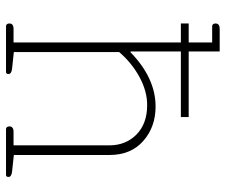

<svg xmlns="http://www.w3.org/2000/svg" viewBox="-76 -674 750 638"><g transform="rotate(90 299.0 -355.0)"><path d="M58 -11Q58 -25 76 -25H121V-581H58V-607H121V-685H67Q63 -685 60.5 -688Q58 -691 58 -696Q58 -710 76 -710H151V-607H369V-581H151V-415L153 -413Q239 -497 334 -497Q402 -497 448.5 -456Q495 -415 495 -344V-26L551 -20Q568 -18 568 -8Q568 0 561 0H409Q405 0 402.5 -3Q400 -6 400 -11Q400 -25 418 -25H463V-343Q463 -398 427 -433.5Q391 -469 329 -469Q283 -469 236 -443.5Q189 -418 153 -376V-26L209 -20Q226 -18 226 -8Q226 0 219 0H67Q63 0 60.5 -3Q58 -6 58 -11Z"/></g></svg>

Font: Maitree ExtraLight
Style: Regular
Weight: 275
Designer: CadsonDemak Team
Foundry: CadsonDemak
Version: Version 1.003